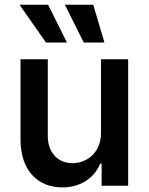

<svg xmlns="http://www.w3.org/2000/svg" viewBox="-20 -801 642 828"><path d="M415.5 -227.6C415.5 -139.9 351.6 -97.3 293 -97.3C229.4 -97.3 186.1 -142.8 186.1 -214.8V-545.5H68.5V-198.5C68.9 -65.3 143.1 7.1 248.9 7.1C331 7.1 387.8 -36.2 412.6 -95.9H418.3V0H532.7V-545.5H415.5ZM64.3 -780.5 178.3 -617.5H268.8L187.5 -780.5ZM259.9 -780.5 341.3 -617.5H430.4L382.1 -780.5Z"/></svg>

Font: Magic Ui Pro Semi Bold
Style: Regular
Weight: 600
Designer: Stefan Endress, Andreas Faust
Version: Version 1.000;FEAKit 1.0